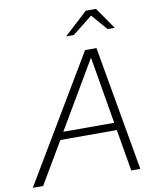

<svg xmlns="http://www.w3.org/2000/svg" viewBox="-137 -988 861 1062"><g transform="rotate(-10 293.0 -457.0)"><path d="M-40 0 377 -700H441L564 0H513L473 -234H156L18 0ZM180 -276H466L402 -653ZM287 -793 419 -914H476L560 -793H520L443 -882L330 -793Z"/></g></svg>

Font: Red Hat Text VF
Style: Italic
Weight: 300
Italic angle: -12°
Designer: Pentagram, MCKL
Foundry: Pentagram, MCKL
Version: Version 1.023